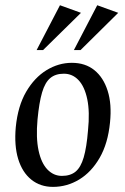

<svg xmlns="http://www.w3.org/2000/svg" viewBox="-20 -701 478 732"><path d="M182 11.5Q133.6 11.5 99.2 -16.3Q64.9 -44 49.3 -95Q33.8 -146 40.1 -216.1Q48.1 -296.9 79.8 -351.2Q111.5 -405.4 157.4 -433.5Q203.3 -461.5 254 -461.5Q305 -461.5 339.6 -433.7Q374.2 -406 390.4 -355Q406.7 -304 399.4 -233.9Q391.5 -153.9 359.9 -99.2Q328.3 -44.6 281.8 -16.5Q235.3 11.5 182 11.5ZM216 -30.4Q248.5 -30.4 268.3 -46.8Q288.1 -63.2 299.2 -101.2Q310.3 -139.2 315.5 -203.6Q322.8 -274.4 312.7 -322.7Q302.6 -371 279.4 -395.5Q256.3 -420 223.5 -420Q191.5 -420 171.7 -403.4Q151.8 -386.9 140.5 -348.8Q129.2 -310.6 123 -245Q116.7 -175.4 127 -127.3Q137.3 -79.2 160.8 -54.8Q184.4 -30.4 216 -30.4ZM261.7 -510.1 350.7 -681 430.7 -652.1 287.1 -510.1ZM119.6 -510.1 208.6 -681 288.7 -652.1 144.2 -510.1Z"/></svg>

Font: Ancizar Serif Light
Style: Italic
Weight: 300
Italic angle: -4°
Designer: Cesar Puertas, Viviana Monsalve, Julian Moncada, Julian Prieto, Jose Castro, Felipe Aragon, Mariel Hernandez, Sara Alarc
Version: Version 8.100